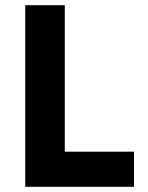

<svg xmlns="http://www.w3.org/2000/svg" viewBox="-20 -718 570 738"><path d="M495 0H77V-698H229V-135H495Z"/></svg>

Font: IBM Plex Sans
Style: Regular
Weight: 400
Designer: Mike Abbink, Paul van der Laan, Pieter van Rosmalen
Foundry: Bold Monday
Version: Version 3.201